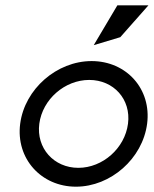

<svg xmlns="http://www.w3.org/2000/svg" viewBox="-20 -692 579 723"><path d="M333 -522 433 -552 539 -672H422ZM128 -226C140 -318 224 -391 316 -391C408 -391 474 -318 462 -226C450 -134 367 -60 275 -60C183 -60 116 -134 128 -226ZM56 -226C39 -95 135 11 266 11C397 11 517 -95 534 -226C551 -357 456 -462 325 -462C194 -462 73 -357 56 -226Z"/></svg>

Font: Charger
Style: It
Weight: 400
Designer: Jasper
Foundry: Cannot Into Space Fonts
Version: Version 0.98